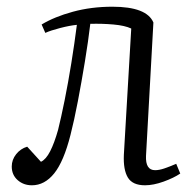

<svg xmlns="http://www.w3.org/2000/svg" viewBox="-20 -538 574 572"><path d="M104 -465Q142 -488 197 -503Q252 -518 315 -518Q417 -518 437 -471L415 -74Q413 -31 442 -31Q454 -31 469 -36Q484 -41 505 -50L517 -21Q498 -8 467.5 3Q437 14 412 14Q375 14 361 -9Q347 -32 349 -77L371 -453Q352 -462 318 -465Q284 -468 249 -467Q243 -416 233 -355Q223 -294 212 -236.5Q201 -179 190 -136Q170 -57 141.5 -21.5Q113 14 75 14Q50 14 32.5 -1.5Q15 -17 15 -42Q15 -62 28 -78.5Q41 -95 61 -101L102 -56Q117 -63 129.5 -87.5Q142 -112 153 -151Q162 -187 172.5 -239Q183 -291 192.5 -350Q202 -409 209 -464Q188 -462 159 -454.5Q130 -447 115 -440Z"/></svg>

Font: Literata 36pt Light
Style: Italic
Weight: 300
Italic angle: -2°
Designer: Latin by Veronika Burian and Jose Scaglione. Greek by Irene Vlachou. Cyrillic by Vera Evstafieva
Foundry: TypeTogether
Version: Version 3.002